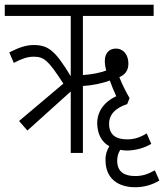

<svg xmlns="http://www.w3.org/2000/svg" viewBox="-20 -642 689 806"><path d="M95 -94 277 -258V0H328V-281C365 -283 410 -292 441 -304C447 -286 458 -260 468 -238C414 -213 388 -171 388 -124C389 -78 407 -46 439 -28C428 -10 422 9 423 31C423 106 474 144 548 144C585 144 618 134 649 116L630 73C598 91 576 97 547 97C506 97 472 82 472 33C472 15 476 1 485 -13C494 -11 504 -10 514 -10C551 -11 584 -20 615 -38L596 -82C564 -63 542 -57 513 -57C472 -57 438 -72 438 -122C438 -164 468 -190 514 -205L524 -230C509 -256 494 -285 481 -318C504 -328 519 -345 519 -375C519 -410 500 -438 466 -438C439 -438 420 -419 420 -387C420 -373 422 -360 426 -346C400 -336 362 -329 328 -327V-575H625V-622H0V-575H277V-322C213 -427 185 -453 121 -453C89 -453 58 -442 19 -422L38 -378C70 -395 95 -404 121 -404C166 -404 183 -388 246 -291L60 -134Z"/></svg>

Font: Noto Sans Devanagari UI ExtraCondensed Light
Style: Regular
Weight: 300
Width: 2
Designer: Jelle Bosma - Monotype Design Team
Foundry: Monotype Imaging Inc.
Version: Version 2.004